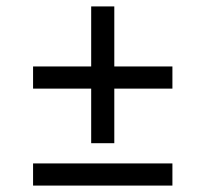

<svg xmlns="http://www.w3.org/2000/svg" viewBox="-20 -578 640 598"><path d="M264 -132V-302H83V-371H264V-558H336V-371H517V-302H336V-132ZM83 0V-69H517V0Z"/></svg>

Font: Source Code Pro ExtraLight Medium
Style: Italic
Weight: 500
Italic angle: -11°
Monospace: yes
Version: Version 1.016;hotconv 1.0.116;makeotfexe 2.5.65601